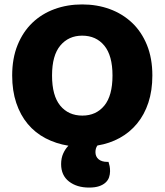

<svg xmlns="http://www.w3.org/2000/svg" viewBox="-20 -645 743 867"><path d="M668 -304Q668 -236 650 -181.5Q632 -127 599 -87Q566 -47 520.5 -22Q475 3 420 12Q411 24 411 42Q411 62 425 74Q439 86 465 86H470Q473 95 475 105Q477 115 477 128Q477 142 472.5 155.5Q468 169 456.5 179.5Q445 190 427 196Q409 202 382 202Q327 202 291.5 174.5Q256 147 256 96Q256 69 265.5 48Q275 27 289 13Q233 4 186 -20.5Q139 -45 105.5 -85Q72 -125 53.5 -180Q35 -235 35 -304Q35 -382 59.5 -442Q84 -502 126.5 -542.5Q169 -583 226.5 -604Q284 -625 351 -625Q418 -625 475.5 -604Q533 -583 576 -542.5Q619 -502 643.5 -442Q668 -382 668 -304ZM488 -304Q488 -394 451 -439Q414 -484 351 -484Q290 -484 252.5 -439.5Q215 -395 215 -304Q215 -213 252 -168Q289 -123 352 -123Q414 -123 451 -168Q488 -213 488 -304Z"/></svg>

Font: Baloo Da 2 ExtraBold
Style: Regular
Weight: 800
Designer: Noopur Datye, Sulekha Rajkumar and Ek Type
Foundry: Ek Type
Version: Version 1.640;hotconv 1.0.111;makeotfexe 2.5.65597; ttfautoh